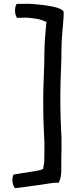

<svg xmlns="http://www.w3.org/2000/svg" viewBox="-20 -791 406 999"><path d="M51 117C39 137 45 174 58 188C123 181 198 169 261 160H285C296 141 299 119 299 90V35C299 18 300 -1 300 -18V-70C297 -134 294 -198 294 -263V-301C294 -379 300 -459 300 -537C300 -597 308 -650 311 -706V-731C304 -742 283 -750 266 -754L242 -759C226 -762 211 -764 194 -766C165 -768 137 -773 107 -771H67C54 -752 56 -714 69 -698L108 -699C124 -700 135 -697 152 -696C177 -693 197 -688 216 -679C218 -678 220 -678 222 -678C221 -673 221 -667 220 -661C215 -613 212 -567 211 -515C211 -434 205 -358 205 -278V-241C205 -176 208 -111 211 -47V3C211 20 210 40 210 56L205 82C205 84 205 89 203 89C191 94 189 93 170 98C125 105 92 110 51 117Z"/></svg>

Font: Hussar Pisanka
Style: Regular
Weight: 400
Designer: Robert Jablonski
Foundry: Cannot Into Space Fonts
Version: Version 1.070